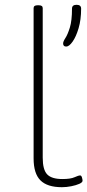

<svg xmlns="http://www.w3.org/2000/svg" viewBox="-20 -774 364 800"><path d="M238 6Q177 6 148.5 -22.5Q120 -51 120 -114V-740Q120 -752 136 -752H142Q158 -752 158 -740V-117Q158 -67 176.5 -47.5Q195 -28 240 -28Q274 -28 290.5 -35.5Q307 -43 314 -43Q319 -43 321.5 -34.5Q324 -26 324 -21Q324 -14 310.5 -8Q297 -2 277 2Q257 6 238 6ZM256 -580Q243 -580 243 -593Q243 -601 252.5 -615.5Q262 -630 271 -659Q280 -688 280 -738Q280 -754 299 -754Q318 -754 318 -738Q318 -692 307.5 -656.5Q297 -621 282.5 -600.5Q268 -580 256 -580Z"/></svg>

Font: Asap Semi Expanded Thin
Style: Regular
Weight: 100
Width: 6
Designer: Pablo Cosgaya
Foundry: Omnibus-Type
Version: Version 3.001; ttfautohint (v1.8.4.7-5d5b)